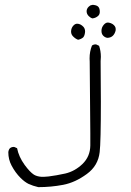

<svg xmlns="http://www.w3.org/2000/svg" viewBox="-20 -541 540 790"><path d="M390.6 -492.7Q390.6 -507.3 383.8 -513.7Q378.4 -519 366.7 -520.5Q364.7 -521 363.5 -521Q362.3 -521 361.3 -521Q360.4 -521 358.4 -520.5Q356.4 -520 354.7 -519.5Q353 -519 351.6 -518.6Q348.1 -516.6 344.7 -513.2Q336.4 -504.9 336.4 -494.6Q336.4 -483.4 345.2 -474.6Q352.5 -467.3 360.8 -465.3Q375.5 -467.3 384.8 -476.6Q390.6 -482.4 390.6 -492.7ZM456.1 -421.4Q456.1 -433.1 443.4 -441.9Q436.5 -446.3 428.2 -447.8Q425.8 -448.2 423.3 -448.2Q415.5 -448.2 407.7 -439.9Q397.5 -428.7 397.5 -414.1Q397.5 -401.4 404.8 -394Q412.1 -386.7 421.4 -385.3Q447.8 -385.7 455.6 -414.6Q456.1 -418.5 456.1 -421.4ZM330.1 -411.6Q330.1 -422.4 323.7 -430.2Q311.5 -443.4 297.4 -443.4Q289.6 -443.4 282.7 -436.5Q273.4 -427.2 272.5 -413.1Q272.5 -412.1 272.5 -410.6Q272.5 -399.4 280.8 -391.1Q290.5 -381.3 301.3 -377.4Q313.5 -379.9 321.8 -386.7Q327.6 -392.6 329.6 -405.8Q330.1 -408.7 330.1 -411.6ZM395 -122.6Q395 -193.8 394 -289.1V-289.6Q395 -298.8 395 -307.1Q395 -331.5 387.7 -352.5L376.5 -357.9Q375 -358.4 373.5 -358.4Q364.7 -358.4 358.4 -353.5Q348.6 -329.1 348.6 -300.8Q348.6 -299.3 349.1 -287.1Q351.6 -27.8 351.6 6.3Q351.6 51.8 351.6 57.6Q351.1 103 319.3 133.8Q288.1 163.6 249 172.9Q211.4 181.2 179.7 185.1Q168 186.5 161.1 186.5Q154.3 186.5 150.4 186.5Q131.8 185.1 119.6 177.7Q103 167 81.5 137.7Q57.1 104 50.3 68.8L39.6 64Q38.1 63.5 36.6 63.5Q26.9 63.5 20.5 69.3Q15.1 75.7 14.2 85.4Q14.2 115.2 27.8 140.6Q43 169.4 64.5 190.9Q80.6 207 96.7 215.3Q115.7 224.1 137.7 229Q189.9 229 239.7 219.5Q289.6 210 337.4 174.8Q383.8 141.1 390.1 85Q395 43.9 395 -122.6Z"/></svg>

Font: NaikaiFont
Style: Light
Weight: 300
Version: Version 1.89